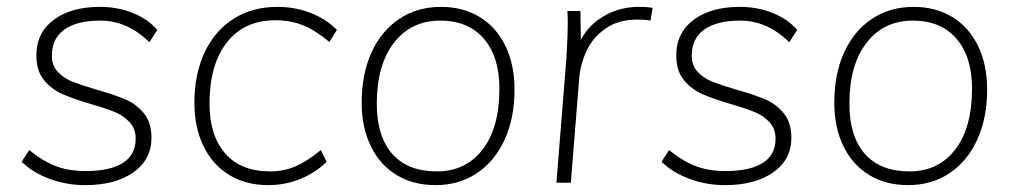

<svg xmlns="http://www.w3.org/2000/svg" viewBox="-20 -532 2948 559"><path d="M43 -61 65 -95Q106 -62 143.5 -48Q181 -34 229 -34Q300 -34 337.5 -57.5Q375 -81 375 -128Q375 -157 357.5 -176Q340 -195 315 -205.5Q290 -216 245 -229Q194 -244 162 -258Q130 -272 108 -299Q86 -326 86 -369Q85 -435 135.5 -473.5Q186 -512 271 -512Q322 -512 366 -494.5Q410 -477 438 -445L415 -409Q351 -472 272 -472Q204 -472 167.5 -446Q131 -420 131 -370Q131 -341 148.5 -322.5Q166 -304 191.5 -294Q217 -284 261 -271Q314 -256 345.5 -242.5Q377 -229 399 -202Q421 -175 421 -131Q421 -67 368 -30Q315 7 228 7Q174 7 125 -11Q76 -29 43 -61Z M546 -233Q546 -316 575.5 -379Q605 -442 659.5 -477Q714 -512 788 -512Q839 -512 884 -494.5Q929 -477 961 -445L939 -410Q898 -444 862 -458.5Q826 -473 782 -473Q691 -473 640.5 -408.5Q590 -344 590 -230Q590 -138 635.5 -85.5Q681 -33 766 -33Q806 -33 840 -47.5Q874 -62 914 -95L931 -61Q900 -30 855.5 -11.5Q811 7 761 7Q696 7 647.5 -22.5Q599 -52 572.5 -106.5Q546 -161 546 -233Z M1033 -233Q1033 -316 1061.5 -379Q1090 -442 1142.5 -477Q1195 -512 1264 -512Q1328 -512 1376.5 -482.5Q1425 -453 1451.5 -398.5Q1478 -344 1478 -271Q1478 -188 1449 -125Q1420 -62 1368 -27.5Q1316 7 1248 7Q1183 7 1134.5 -22.5Q1086 -52 1059.5 -106.5Q1033 -161 1033 -233ZM1434 -274Q1434 -367 1388.5 -419.5Q1343 -472 1262 -472Q1177 -472 1127 -407.5Q1077 -343 1077 -230Q1077 -135 1122 -84Q1167 -33 1252 -33Q1336 -33 1385 -96.5Q1434 -160 1434 -274Z M1880 -509 1874 -472Q1858 -475 1835 -475Q1780 -475 1742.5 -448.5Q1705 -422 1687 -382.5Q1669 -343 1666 -300L1642 0H1600L1629 -362Q1633 -428 1633 -462Q1633 -487 1632 -500H1670L1671 -416Q1695 -461 1740.5 -486.5Q1786 -512 1839 -512Q1867 -512 1880 -509Z M1906 -61 1928 -95Q1969 -62 2006.5 -48Q2044 -34 2092 -34Q2163 -34 2200.5 -57.5Q2238 -81 2238 -128Q2238 -157 2220.5 -176Q2203 -195 2178 -205.5Q2153 -216 2108 -229Q2057 -244 2025 -258Q1993 -272 1971 -299Q1949 -326 1949 -369Q1948 -435 1998.5 -473.5Q2049 -512 2134 -512Q2185 -512 2229 -494.5Q2273 -477 2301 -445L2278 -409Q2214 -472 2135 -472Q2067 -472 2030.5 -446Q1994 -420 1994 -370Q1994 -341 2011.5 -322.5Q2029 -304 2054.5 -294Q2080 -284 2124 -271Q2177 -256 2208.5 -242.5Q2240 -229 2262 -202Q2284 -175 2284 -131Q2284 -67 2231 -30Q2178 7 2091 7Q2037 7 1988 -11Q1939 -29 1906 -61Z M2409 -233Q2409 -316 2437.5 -379Q2466 -442 2518.5 -477Q2571 -512 2640 -512Q2704 -512 2752.5 -482.5Q2801 -453 2827.5 -398.5Q2854 -344 2854 -271Q2854 -188 2825 -125Q2796 -62 2744 -27.5Q2692 7 2624 7Q2559 7 2510.5 -22.5Q2462 -52 2435.5 -106.5Q2409 -161 2409 -233ZM2810 -274Q2810 -367 2764.5 -419.5Q2719 -472 2638 -472Q2553 -472 2503 -407.5Q2453 -343 2453 -230Q2453 -135 2498 -84Q2543 -33 2628 -33Q2712 -33 2761 -96.5Q2810 -160 2810 -274Z"/></svg>

Font: Muli ExtraLight
Style: Italic
Weight: 275
Italic angle: -4.541°
Designer: Vernon Adams
Foundry: Vernon Adams
Version: Version 2.001